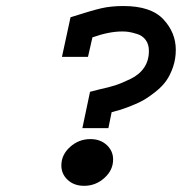

<svg xmlns="http://www.w3.org/2000/svg" viewBox="-20 -598 626 634"><path d="M184.6 -410.2 212.9 -541Q283.2 -563.5 314.9 -570.8Q346.7 -578.1 387.7 -578.1Q478.5 -578.1 519.5 -534.2Q560.5 -490.2 560.5 -433.6Q560.5 -403.3 551.3 -376.5Q542 -349.6 528.8 -331.1Q515.6 -312.5 494.1 -295.4Q472.7 -278.3 456.1 -268.6Q439.5 -258.8 414.6 -249Q389.6 -239.3 378.4 -235.8Q367.2 -232.4 348.6 -227.5L337.9 -174.8H252L277.3 -294.9L296.9 -299.8L307.6 -302.7Q339.8 -309.6 360.8 -316.4Q381.8 -323.2 411.1 -337.4Q440.4 -351.6 456.1 -375Q471.7 -398.4 471.7 -429.7Q471.7 -452.1 460.9 -466.3Q450.2 -480.5 432.6 -485.8Q415 -491.2 404.8 -492.7Q394.5 -494.1 383.8 -494.1Q339.8 -494.1 285.2 -474.6L270.5 -410.2ZM278.3 -138.7Q311.5 -138.7 332.5 -119.1Q353.5 -99.6 353.5 -71.3Q353.5 -36.1 324.7 -10.3Q295.9 15.6 257.8 15.6Q224.6 15.6 203.6 -3.9Q182.6 -23.4 182.6 -51.8Q182.6 -86.9 211.4 -112.8Q240.2 -138.7 278.3 -138.7Z"/></svg>

Font: Thabit-Bold-Oblique
Style: Bold Oblique
Weight: 700
Designer: Regenerated by Nadim Shaikli
Foundry: MAK Alagha
Version: 0.01